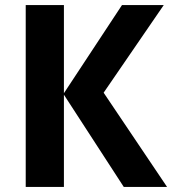

<svg xmlns="http://www.w3.org/2000/svg" viewBox="-20 -734 676 754"><path d="M636 0 387 -370 623 -714H459L231 -368V-714H81V0H231V-362L466 0Z"/></svg>

Font: Noto Sans Display
Style: Bold
Weight: 700
Designer: Monotype Design Team
Foundry: Monotype Imaging Inc.
Version: Version 1.900